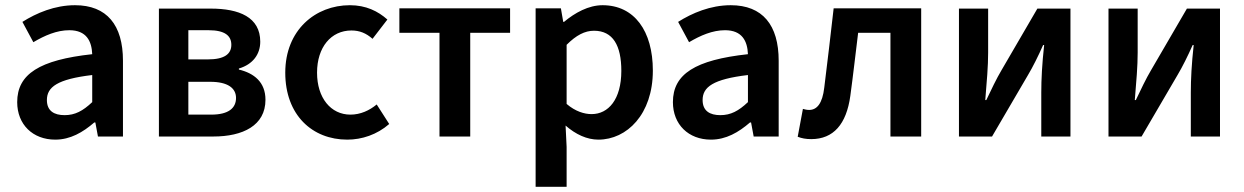

<svg xmlns="http://www.w3.org/2000/svg" viewBox="-20 -524 4776 737"><path d="M192 12C250 12 298 -16 342 -54H346L356 0H452V-291C452 -428 390 -504 268 -504C190 -504 120 -474 66 -440L108 -362C152 -388 198 -408 246 -408C312 -408 332 -366 334 -316C132 -294 46 -240 46 -132C46 -46 106 12 192 12ZM228 -82C188 -82 160 -98 160 -140C160 -190 200 -220 334 -236V-132C298 -98 268 -82 228 -82Z M590 0H799C912 0 999 -42 999 -141C999 -209 955 -243 897 -257V-261C951 -277 979 -316 979 -364C979 -458 898 -491 789 -491H590ZM703 -296V-408H781C843 -408 868 -387 868 -352C868 -317 842 -296 778 -296ZM703 -84V-210H787C854 -210 886 -186 886 -148C886 -109 857 -84 791 -84Z M1313 12C1369 12 1427 -7 1474 -48L1426 -123C1398 -100 1364 -84 1325 -84C1250 -84 1197 -148 1197 -245C1197 -343 1251 -407 1329 -407C1360 -407 1385 -397 1410 -375L1467 -449C1431 -481 1385 -504 1323 -504C1191 -504 1075 -409 1075 -245C1075 -82 1179 12 1313 12Z M1667 0H1785V-398H1938V-492H1513V-398H1667Z M2036 193H2155V40L2151 -42C2190 -8 2233 12 2277 12C2386 12 2486 -85 2486 -253C2486 -405 2415 -504 2293 -504C2239 -504 2187 -475 2145 -440H2142L2133 -492H2036ZM2251 -86C2223 -86 2189 -96 2155 -125V-352C2192 -389 2225 -406 2260 -406C2333 -406 2365 -349 2365 -252C2365 -142 2315 -86 2251 -86Z M2709 12C2767 12 2815 -16 2859 -54H2863L2873 0H2969V-291C2969 -428 2907 -504 2785 -504C2707 -504 2637 -474 2583 -440L2625 -362C2669 -388 2715 -408 2763 -408C2829 -408 2849 -366 2851 -316C2649 -294 2563 -240 2563 -132C2563 -46 2623 12 2709 12ZM2745 -82C2705 -82 2677 -98 2677 -140C2677 -190 2717 -220 2851 -236V-132C2815 -98 2785 -82 2745 -82Z M3094 10C3179 10 3229 -47 3244 -156C3255 -236 3264 -318 3274 -398H3398V0H3516V-492H3180C3168 -390 3157 -289 3144 -188C3137 -127 3116 -102 3086 -102C3077 -102 3069 -104 3062 -106L3042 1C3058 7 3073 10 3094 10Z M3661 0H3788L3926 -236C3944 -266 3966 -310 3984 -351H3988C3980 -278 3977 -220 3977 -169V0H4089V-491H3962L3824 -254C3806 -224 3784 -178 3766 -140H3762C3768 -212 3773 -270 3773 -322V-491H3661Z M4235 0H4362L4500 -236C4518 -266 4540 -310 4558 -351H4562C4554 -278 4551 -220 4551 -169V0H4663V-491H4536L4398 -254C4380 -224 4358 -178 4340 -140H4336C4342 -212 4347 -270 4347 -322V-491H4235Z"/></svg>

Font: Source Sans Pro Semibold
Style: Regular
Weight: 600
Designer: Paul D. Hunt
Foundry: Adobe Systems Incorporated
Version: Version 3.006;hotconv 1.0.111;makeotfexe 2.5.65597